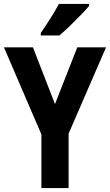

<svg xmlns="http://www.w3.org/2000/svg" viewBox="-20 -954 558 974"><path d="M259 -426 372 -714H518L328 -276V0H190V-272L0 -714H147ZM432 -924Q417 -906 390.5 -878.5Q364 -851 334.5 -822.5Q305 -794 281 -774H187V-787Q212 -823 236.5 -862Q261 -901 279 -934H432Z"/></svg>

Font: Noto Sans Gurmukhi Condensed
Style: Bold
Weight: 700
Width: 3
Designer: Jelle Bosma - Monotype Design Team
Foundry: Monotype Imaging Inc.
Version: Version 2.004; ttfautohint (v1.8.4.7-5d5b)